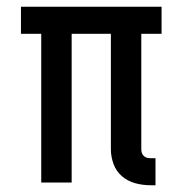

<svg xmlns="http://www.w3.org/2000/svg" viewBox="-20 -540 540 568"><path d="M440 8H425Q402 8 380 2Q358 -4 341 -18.5Q324 -33 316 -54.5Q308 -76 308 -99V-440H192V0H102V-440H42V-520H458V-440H398V-99Q398 -93 399.5 -88Q401 -83 405 -79Q409 -75 414 -73.5Q419 -72 425 -72H440Z"/></svg>

Font: Iosevka Bendy Medium
Style: Regular
Weight: 500
Monospace: yes
Designer: Belleve Invis
Foundry: Belleve Invis
Version: Version 30.1.2